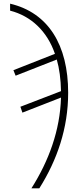

<svg xmlns="http://www.w3.org/2000/svg" viewBox="-20 -785 458 1045"><path d="M151 240H194C291 86 351 -87 351 -280C351 -540 243 -716 35 -765V-727C149 -698 237 -615 279 -492L53 -403L65 -373L289 -461C303 -413 311 -353 312 -289L91 -204L102 -172L312 -254C307 -75 245 92 151 240Z"/></svg>

Font: Noto Sans SemiCondensed ExtraLight
Style: Italic
Weight: 200
Width: 4
Italic angle: -12°
Designer: Monotype Design Team
Foundry: Monotype Imaging Inc.
Version: Version 2.013